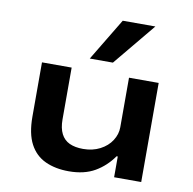

<svg xmlns="http://www.w3.org/2000/svg" viewBox="-85 -861 960 956"><g transform="rotate(10 394.5 -382.5)"><path d="M324 10Q256 10 205 -13.5Q154 -37 126.5 -89Q99 -141 99 -227V-501H249V-239Q249 -195 263.5 -166.5Q278 -138 306 -125Q334 -112 375 -112Q423 -112 460.5 -131.5Q498 -151 518.5 -183Q539 -215 539 -250V-501H689V0H552V-105H546Q509 -52 455.5 -21Q402 10 324 10ZM330 -561 459 -775H624L447 -561Z"/></g></svg>

Font: Nunito Sans 7pt Expanded
Style: Bold
Weight: 700
Width: 7
Designer: Vernon Adams
Foundry: Vernon Adams
Version: Version 3.101;gftools[0.9.27]